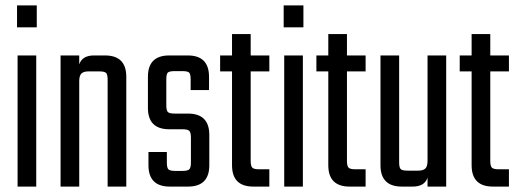

<svg xmlns="http://www.w3.org/2000/svg" viewBox="-20 -690 1912 710"><path d="M43 -589V-670H116V-589ZM114 0H45V-485H114Z M328 -485H368Q447 -485 447 -406V0H378V-395Q378 -414 372.5 -420Q367 -426 347 -426H307Q289 -426 281 -418Q273 -410 273 -390V0H204V-485H273V-452Q284 -485 328 -485Z M686 -89V-181Q686 -200 680 -206Q674 -212 655 -212H606Q527 -212 527 -291V-406Q527 -485 606 -485H674Q753 -485 753 -406V-357H685V-396Q685 -416 679.5 -421.5Q674 -427 654 -427H626Q606 -427 600.5 -421.5Q595 -416 595 -396V-301Q595 -282 600.5 -276Q606 -270 626 -270H675Q754 -270 754 -191V-79Q754 0 675 0H608Q529 0 529 -79V-128H597V-89Q597 -70 602.5 -64Q608 -58 628 -58H655Q674 -58 680 -64Q686 -70 686 -89Z M976 -426H907V-95Q907 -76 913 -70Q919 -64 938 -64H976V0H917Q838 0 838 -79V-426H794V-485H838V-564H907V-485H976Z M1029 -589V-670H1102V-589ZM1100 0H1031V-485H1100Z M1332 -426H1263V-95Q1263 -76 1269 -70Q1275 -64 1294 -64H1332V0H1273Q1194 0 1194 -79V-426H1150V-485H1194V-564H1263V-485H1332Z M1561 -485H1630V0H1561V-33Q1550 0 1506 0H1466Q1387 0 1387 -79V-485H1456V-90Q1456 -70 1462 -64.5Q1468 -59 1487 -59H1527Q1545 -59 1553 -67Q1561 -75 1561 -95Z M1862 -426H1793V-95Q1793 -76 1799 -70Q1805 -64 1824 -64H1862V0H1803Q1724 0 1724 -79V-426H1680V-485H1724V-564H1793V-485H1862Z"/></svg>

Font: Teko Light
Style: Regular
Weight: 300
Designer: Manushi Parikh, Jonny Pinhorn
Foundry: Indian Type Foundry
Version: Version 1.105;PS 1.0;hotconv 1.0.78;makeotf.lib2.5.61930; tt